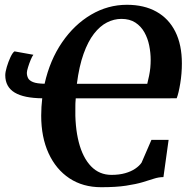

<svg xmlns="http://www.w3.org/2000/svg" viewBox="-20 -771 793 802"><path d="M402.8 11Q326.3 11 270 -26.2Q213.8 -63.5 182.9 -130.8Q152.1 -198 152.1 -288Q152.1 -306.3 153.2 -324.7Q154.4 -343.1 156.4 -360.4Q118.4 -360.9 89.7 -366.7Q61 -372.6 41.4 -384.3Q21.8 -396.1 11.9 -414.3Q2 -432.5 2 -457Q2 -469.8 8.4 -491.6Q14.9 -513.3 23.8 -532.4Q32.8 -551.5 40.6 -556.4L119.5 -542.2Q114.7 -536.7 108.3 -521.3Q101.9 -505.9 97.1 -490.1Q92.2 -474.3 92.2 -467Q92.2 -455.1 97.2 -444.8Q102.2 -434.6 118.1 -428.1Q133.9 -421.7 166.3 -421.2Q188.4 -519.8 239.2 -594Q289.9 -668.1 360.2 -709.6Q430.5 -751 510.1 -751Q582.1 -751 633.5 -722.2Q684.9 -693.5 712.3 -638.8Q739.7 -584 739.7 -506Q739.7 -463.5 732.9 -422.4Q726.2 -381.4 718 -360.4L296.4 -360.2Q296.1 -355.1 295.7 -350Q295.3 -345 295 -339.9Q294.8 -334.8 294.8 -329.4Q292.3 -242.3 309 -177.3Q325.7 -112.3 360.3 -76.4Q394.9 -40.5 445.7 -40.5Q477.9 -40.5 502.8 -47.6Q527.8 -54.7 545 -66.5Q562.2 -78.2 571.3 -91.5L612.6 -186.8H684.3L662.7 -31.3Q643 -31.2 623.1 -24.7Q603.1 -18.1 575.6 -9.9Q548.1 -1.7 506.6 4.6Q465.2 11 402.8 11ZM595.1 -420.9Q599.5 -438.6 602.8 -454.8Q606.1 -471.1 607.8 -487.4Q609.4 -503.7 609.4 -521.1Q609.4 -550.4 603.3 -580.7Q597.2 -611 583.1 -636.1Q569 -661.3 545.4 -676.7Q521.8 -692.1 487.1 -692.1Q456.2 -692.1 426.9 -677.2Q397.6 -662.3 372.5 -630Q347.4 -597.7 329 -546Q310.5 -494.4 301.1 -420.9Z"/></svg>

Font: Merriweather 7pt Light
Style: Italic
Weight: 300
Italic angle: -7.8°
Designer: Eben Sorkin
Foundry: Eben Sorkin
Version: Version 2.200;gftools[0.9.31]